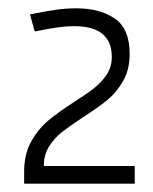

<svg xmlns="http://www.w3.org/2000/svg" viewBox="-20 -874 369 462"><path d="M38.1 -461.9Q38.1 -502.9 54.9 -533.2Q71.8 -563.5 95.9 -583.7Q120.1 -604 158.7 -628.9Q189.5 -648.4 207.3 -662.6Q225.1 -676.8 237.1 -695.1Q249 -713.4 249 -736.8Q249 -811 158.7 -811Q138.7 -811 118.7 -808.1Q98.6 -805.2 74.2 -800.3L63.5 -798.3L52.2 -839.4L64.9 -841.8Q91.8 -847.2 115.2 -850.6Q138.7 -854 164.1 -854Q219.7 -854 255.9 -829.6Q292 -805.2 292 -744.1Q292 -707 276.4 -679.4Q260.7 -651.9 238.8 -633.8Q216.8 -615.7 179.7 -591.8Q147 -570.3 128.7 -555.9Q110.4 -541.5 97.9 -521.2Q85.4 -501 85.4 -474.6H304.2V-432.1H38.1Z"/></svg>

Font: Selawik Light
Style: Regular
Weight: 300
Designer: Aaron Bell
Foundry: Microsoft Corporation
Version: Version 1.01